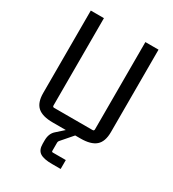

<svg xmlns="http://www.w3.org/2000/svg" viewBox="-201 -745 958 1063"><g transform="rotate(30 278.0 -213.5)"><path d="M367 7H333L274 75Q266 83 266 92V144Q266 151 273 151H356V208H301Q248 208 224 192.5Q200 177 200 137V115Q200 72 226 49L273 7H190Q123 7 92.5 -20Q62 -47 62 -108V-635H146V-77Q146 -67 155 -67H401Q411 -67 411 -77V-635H495V-108Q495 -47 464 -20Q433 7 367 7Z"/></g></svg>

Font: Gemunu Libre
Style: Regular
Weight: 400
Designer: Puspanada Ekanayake, Sola Matas, Pathum Egodawatta, Kosala Senevirathne
Foundry: mooniak
Version: Version 1.100